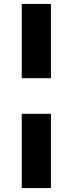

<svg xmlns="http://www.w3.org/2000/svg" viewBox="-20 -760 371 980"><path d="M91 -179H240V200H91ZM91 -361V-740H240V-361Z"/></svg>

Font: Oxanium ExtraBold
Style: Regular
Weight: 800
Designer: Severin Meyer
Version: Version 2.000